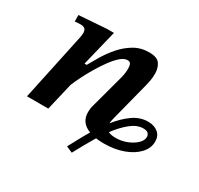

<svg xmlns="http://www.w3.org/2000/svg" viewBox="-133 -641 961 929"><g transform="rotate(30 348.0 -176.0)"><path d="M369 128 334 113Q348 87 363.5 58Q379 29 397 -1Q339 -23 339 -81Q339 -91 340 -100.5Q341 -110 347 -130L395 -308Q395 -308 398.5 -324Q402 -340 402 -359Q402 -376 397.5 -385.5Q393 -395 380 -395Q361 -395 340 -376.5Q319 -358 298 -329Q277 -300 257.5 -267Q238 -234 223 -203.5Q208 -173 200 -153L164 0H45L124 -371Q124 -371 126 -381.5Q128 -392 128 -402Q128 -416 120.5 -423.5Q113 -431 95 -431Q86 -431 75 -430Q64 -429 64 -429V-465L218 -476H256L207 -276H219Q233 -301 253.5 -335.5Q274 -370 302.5 -403Q331 -436 368 -458Q405 -480 452 -480Q497 -480 512 -457.5Q527 -435 527 -405Q527 -382 523.5 -363.5Q520 -345 517 -334L461 -116Q456 -96 456 -86Q490 -130 530 -158.5Q570 -187 615 -187Q649 -187 670.5 -169.5Q692 -152 692 -120Q692 -83 664 -53Q636 -23 588 -5.5Q540 12 480 12Q456 12 436 9Q418 39 401 69.5Q384 100 369 128ZM475 -48Q490 -40 516 -40Q550 -40 579.5 -52Q609 -64 627.5 -82Q646 -100 646 -119Q646 -131 638 -139Q630 -147 611 -147Q576 -147 541.5 -119Q507 -91 475 -48Z"/></g></svg>

Font: STIX Two Text SemiBold
Style: Italic
Weight: 600
Italic angle: -12°
Designer: Ross Mills, John Hudson & Paul Hanslow, Tiro Typeworks Ltd; with prior portions MicroPress Inc. and Coen Hoffman, Elsevi
Foundry: Tiro Typeworks Ltd
Version: Version 2.13 b171